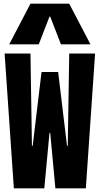

<svg xmlns="http://www.w3.org/2000/svg" viewBox="-20 -1020 540 1040"><path d="M55 0 5 -730H145L153 -230H157L205 -630H295L343 -230H347L355 -730H495L445 0H280L252 -300H248L220 0ZM30 -780 145 -1000H355L470 -780H310L252 -930H248L190 -780Z"/></svg>

Font: M PLUS Code Latin
Style: Bold
Weight: 700
Designer: Coji Morishita
Foundry: UNDERFOREST DESIGN
Version: Version 1.002; ttfautohint (v1.8.3)